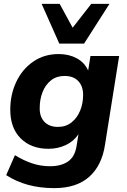

<svg xmlns="http://www.w3.org/2000/svg" viewBox="-20 -780 655 991"><path d="M260 191Q186 191 124.5 174Q63 157 12 124L57 21Q99 47 144 62.5Q189 78 238 78Q295 78 330.5 54Q366 30 375 -25L385 -87Q360 -50 319 -31Q278 -12 230 -12Q141 -12 87 -65.5Q33 -119 33 -214Q33 -292 64 -357.5Q95 -423 151.5 -462Q208 -501 283 -501Q335 -501 375.5 -479.5Q416 -458 435 -416L447 -491H595L522 -33Q506 74 440.5 132.5Q375 191 260 191ZM279 -125Q320 -125 349 -148Q378 -171 393.5 -208.5Q409 -246 409 -290Q409 -335 384 -361.5Q359 -388 313 -388Q272 -388 243.5 -365.5Q215 -343 200 -305.5Q185 -268 185 -223Q184 -178 209 -151.5Q234 -125 279 -125ZM286 -555 195 -760H288L355 -637L451 -760H545L414 -555Z"/></svg>

Font: Nunito Sans ExtraBold
Style: Italic
Weight: 800
Italic angle: -9°
Designer: Vernon Adams
Foundry: Vernon Adams
Version: Version 3.006; ttfautohint (v1.8.3)